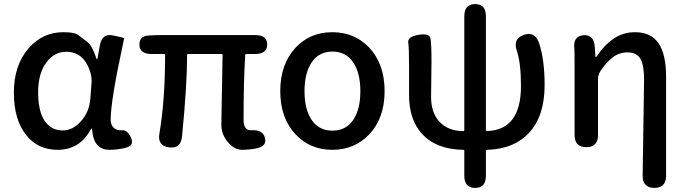

<svg xmlns="http://www.w3.org/2000/svg" viewBox="-20 -722 3368 942"><path d="M263 13Q165 13 108 -60Q48 -135 48 -268.5Q48 -402 121 -486Q190 -564 290 -564Q344 -564 361 -552Q385 -534 409 -516Q431 -499 451 -441Q454 -431 456 -431Q458 -431 459 -439L470 -500Q481 -560 535 -548Q590 -537 589 -534Q588 -529 582 -500Q523 -226 523 -136Q523 -109 538 -95Q553 -81 579 -83Q605 -85 623 -46Q640 -7 596 3L584 6Q551 13 517 13Q439 13 432 -86Q432 -92 430 -92Q428 -92 421 -80Q368 13 263 13ZM288 -82Q337 -82 377.5 -127.5Q418 -173 423 -236L429 -313Q431 -337 425 -361Q395 -468 305 -468Q248 -468 210 -419Q167 -364 167 -269Q167 -178 198.5 -130Q230 -82 288 -82Z M1233 7Q1200 13 1167 13Q1129 13 1096 -27Q1066 -64 1066 -110Q1066 -140 1067 -170L1072 -452Q1072 -457 1067 -457H903Q898 -457 898 -452Q898 -304 873 -52Q867 9 809 1Q752 -7 762 -66Q790 -230 790 -452Q790 -457 785 -457H725Q666 -457 664 -500Q663 -544 704 -547L714 -548Q745 -550 776 -550H1231Q1291 -550 1291 -504Q1291 -457 1231 -457H1189Q1183 -457 1183 -451Q1175 -324 1175 -134Q1175 -81 1213 -83Q1270 -87 1280 -45Q1291 -3 1233 7Z M1431 -62Q1355 -142 1355 -275Q1355 -408 1431 -489Q1502 -564 1610.5 -564Q1719 -564 1791 -489Q1867 -408 1867 -275Q1867 -142 1791 -62Q1719 13 1610.5 13Q1502 13 1431 -62ZM1509.5 -133Q1545 -81 1611 -81Q1677 -81 1712.5 -133Q1748 -185 1748 -274.5Q1748 -364 1712.5 -416.5Q1677 -469 1611 -469Q1545 -469 1509.5 -416.5Q1474 -364 1474 -274.5Q1474 -185 1509.5 -133Z M2311 200Q2258 200 2258 140V18Q2258 13 2253 13Q2120 11 2051 -65Q1987 -134 1987 -255V-394Q1987 -485 1983 -513.5Q1979 -542 2033 -551Q2087 -560 2092 -533.5Q2097 -507 2097 -419L2095 -247Q2095 -171 2134 -127Q2177 -79 2253 -79Q2258 -79 2258 -84V-642Q2258 -702 2311 -702Q2364 -702 2364 -642V-84Q2364 -79 2369 -79Q2536 -84 2536 -300Q2536 -414 2515 -475Q2496 -532 2550 -551Q2604 -569 2624 -513Q2652 -432 2652 -304Q2652 -154 2577 -72Q2502 10 2369 13Q2364 13 2364 18V140Q2364 200 2311 200Z M3190 200Q3132 199 3133 139L3140 -332Q3140 -404 3121.5 -434.5Q3103 -465 3058 -465Q3018 -465 2986 -440.5Q2954 -416 2925 -372Q2914 -355 2914 -334V-60Q2914 0 2857 0Q2799 0 2799 -60V-394Q2799 -478 2798 -483Q2790 -543 2841 -549Q2893 -554 2898 -494L2901 -447Q2902 -441 2903.5 -441Q2905 -441 2913 -453Q2947 -503 2990 -532Q3037 -564 3095 -564Q3175 -564 3211.5 -509Q3248 -454 3248 -346V140Q3248 200 3190 200Z"/></svg>

Font: Resource Han Rounded CN Medium
Style: Regular
Weight: 500
Designer: Cyano Hao (round all glyphs); Ryoko NISHIZUKA 西塚涼子 (kana, bopomofo & ideographs); Paul D. Hunt (Latin, Greek & Cyrillic)
Foundry: Cyano Hao
Version: 0.990